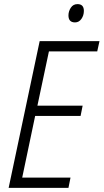

<svg xmlns="http://www.w3.org/2000/svg" viewBox="-20 -914 504 934"><path d="M22 0 173 -714H464L453 -664H218L162 -400H382L372 -350H151L88 -50H323L313 0ZM345 -805Q364 -805 376 -822Q388 -839 388 -861Q388 -894 357 -894Q336 -894 324.5 -876.5Q313 -859 313 -839Q313 -805 345 -805Z"/></svg>

Font: Noto Sans Display SemiCondensed Light
Style: Italic
Weight: 300
Width: 4
Italic angle: -12°
Designer: Monotype Design Team
Foundry: Monotype Imaging Inc.
Version: Version 1.900